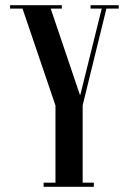

<svg xmlns="http://www.w3.org/2000/svg" viewBox="-20 -719 496 739"><path d="M392.8 -699 298.2 -313.8V0H193.5V-313L62.2 -699H170.8L287.4 -354.2H289.2L374.8 -699ZM387.5 -686 390 -699H437V-686ZM328.5 -686V-699H377.2L374.8 -686ZM170.4 -686 165.5 -699H218V-686ZM18.8 -686V-699H70.2L76.5 -686ZM288.8 0V-16H341.2V0ZM147.8 0V-16H200.2V0Z"/></svg>

Font: Emberly Black
Style: Regular
Weight: 900
Designer: Rajesh Rajput
Foundry: Rajesh Rajput
Version: Version 1.000